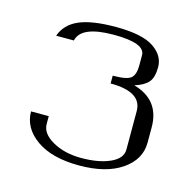

<svg xmlns="http://www.w3.org/2000/svg" viewBox="-75 -869 612 603"><g transform="rotate(15 231.0 -567.0)"><path d="M231.4 -792Q316.4 -792 354 -767.1Q391.6 -742.2 391.6 -704.1Q391.6 -670.9 378.4 -655.3Q365.2 -639.6 334 -629.9Q420.9 -605.5 420.9 -516.6V-466.8Q420.9 -412.1 370.1 -377Q319.3 -341.8 231.4 -341.8Q142.6 -341.8 92.3 -377.4Q42 -413.1 42 -466.8H99.6V-441.4Q99.6 -410.2 138.7 -388.2Q177.7 -366.2 231.4 -366.2Q288.1 -366.2 325.2 -382.8Q362.3 -399.4 362.3 -428.7V-553.7Q362.3 -616.2 260.7 -616.2V-641.6Q307.6 -641.6 320.3 -653.3Q333 -665 333 -693.4V-727.5Q333 -766.6 231.4 -766.6Q125 -766.6 114.3 -716.8H56.6Q70.3 -755.9 111.8 -773.9Q153.3 -792 231.4 -792Z"/></g></svg>

Font: okolaks
Style: Regular
Weight: 500
Version: Version 000.6.0